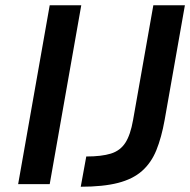

<svg xmlns="http://www.w3.org/2000/svg" viewBox="-20 -700 724 730"><path d="M169 0H49L169 -680H289ZM287 10 308 -105Q366 -105 401.5 -116Q437 -127 456.5 -157Q476 -187 486 -244L563 -680H683L606 -244Q594 -177 574.5 -129Q555 -81 520 -50Q485 -19 428.5 -4.5Q372 10 287 10Z"/></svg>

Font: Inria Sans
Style: Bold Italic
Weight: 700
Italic angle: -10°
Designer: Black Foundry Team
Foundry: Black Foundry
Version: Version 1.2; ttfautohint (v1.8.3)